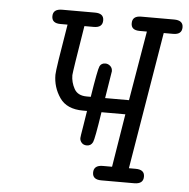

<svg xmlns="http://www.w3.org/2000/svg" viewBox="-47 -658 693 704"><g transform="rotate(5 299.5 -305.5)"><path d="M120.1 -584Q120.1 -610.8 153.8 -610.8H274.9Q307.1 -610.8 307.1 -585Q307.1 -558.1 274.9 -558.1H240.2Q212.4 -388.2 211.9 -375Q211.9 -349.1 224.9 -325.4Q237.8 -301.8 271 -301.8H286.1Q302.2 -403.8 308.1 -416Q314 -428.2 329.1 -428.2Q338.9 -428.2 346.9 -421.1Q355 -414.1 355 -401.9Q355 -398.9 338.9 -301.8H426.8L470.2 -558.1H443.8Q411.6 -558.1 412.1 -584Q412.1 -610.8 444.8 -610.8H565.9Q599.1 -610.8 599.1 -585Q599.1 -558.1 566.9 -558.1H532.2L448.2 -53.2H473.1Q506.3 -53.2 505.9 -26.9Q505.9 0 472.2 0H351.1Q318.8 0 318.8 -25.9Q318.8 -52.7 351.1 -53.2H386.2L418 -249H330.1Q314.9 -148.9 309.1 -137.2Q302.2 -123 287.1 -123Q274.9 -123 268.1 -130.6Q261.2 -138.2 261.2 -147.9Q261.2 -151.9 262.7 -160.4Q264.2 -168.9 268.1 -193.4Q272 -217.8 276.9 -249H262.2Q202.1 -249 176 -287.1Q149.9 -325.2 149.9 -371.1Q149.9 -391.1 178.2 -558.1H151.9Q120.1 -558.1 120.1 -584Z"/></g></svg>

Font: CMU Typewriter Text
Style: LightOblique
Weight: 200
Italic angle: -9.46001°
Version: Version 0.7.0